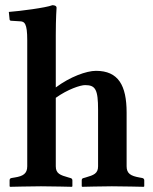

<svg xmlns="http://www.w3.org/2000/svg" viewBox="-20 -718 590 740"><path d="M468 -77V-284C468 -389 436 -445 350 -445C313 -445 250 -422 195 -381V-583C195 -648 198 -688 198 -688C198 -695 191 -698 182 -698C157 -688 55 -675 14 -672L17 -643C17 -640 20 -638 23 -638L55 -636C75 -636 85 -628 85 -563V-77C85 -49 69 -39 37 -34L25 -32C20 -31 17 -29 17 -23V0L19 2C19 2 103 0 138 0C177 0 257 2 257 2L259 0V-23C259 -29 255 -31 251 -32L244 -34C212 -43 195 -49 195 -77V-341C241 -374 290 -390 308 -390C348 -390 358 -373 358 -295V-77C358 -49 341 -43 310 -34L303 -32C298 -31 295 -29 295 -23V0L297 2C297 2 376 0 411 0C450 0 534 2 534 2L536 0V-23C536 -29 532 -31 528 -32L517 -34C484 -40 468 -49 468 -77Z"/></svg>

Font: Libertinus Serif Semibold
Style: Regular
Weight: 600
Designer: Philipp H. Poll, Khaled Hosny
Foundry: Caleb Maclennan
Version: Version 7.050;RELEASE